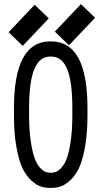

<svg xmlns="http://www.w3.org/2000/svg" viewBox="-20 -896 490 928"><path d="M89.8 -674.3 21.5 -740.2 147.5 -873 215.8 -807.1ZM313.5 -677.2 245.1 -743.2 371.1 -876 439.5 -810.1ZM402.8 -373.5V-339.8Q402.8 -252.4 391.1 -186.8Q379.4 -121.1 361.8 -84.2Q344.2 -47.4 319.6 -24.7Q294.9 -2 273.4 5.1Q252 12.2 228 12.2H222.7Q198.7 12.2 177.2 5.4Q155.8 -1.5 130.9 -24.2Q106 -46.9 88.4 -83.7Q70.8 -120.6 59.1 -186.5Q47.4 -252.4 47.4 -339.8V-372.6Q47.4 -695.8 222.2 -695.8H228Q402.8 -695.8 402.8 -373.5ZM228 -622.6H222.2Q170.9 -622.6 145.8 -561.5Q120.6 -500.5 120.6 -372.6V-339.8Q120.6 -304.2 122.6 -271Q124.5 -237.8 131.1 -198Q137.7 -158.2 148.2 -129.2Q158.7 -100.1 178 -80.6Q197.3 -61 222.7 -61H228Q253.4 -61 272.7 -80.8Q292 -100.6 302.5 -129.4Q313 -158.2 319.3 -198Q325.7 -237.8 327.6 -271Q329.6 -304.2 329.6 -339.8V-373.5Q329.6 -501 304.7 -561.8Q279.8 -622.6 228 -622.6Z"/></svg>

Font: Anka/Coder Narrow
Style: Regular
Weight: 400
Width: 3
Monospace: yes
Version: Version 001.100